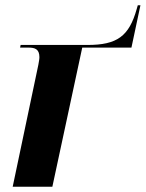

<svg xmlns="http://www.w3.org/2000/svg" viewBox="-20 -706 551 726"><path d="M125 -461 28 0H178L291 -526H477L511 -686H501L497 -672C468 -569 423 -536 311 -536H58L56 -526H88C111 -526 129 -521 129 -490C129 -482 127 -473 125 -461Z"/></svg>

Font: Noto Serif Display
Style: Bold Italic
Weight: 700
Italic angle: -12°
Designer: Monotype Design Team
Foundry: Monotype Imaging Inc.
Version: Version 2.009